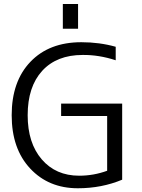

<svg xmlns="http://www.w3.org/2000/svg" viewBox="-20 -957 727 986"><path d="M293.9 -424.8H607.4V-34.2Q502 9.8 379.9 9.8Q229.5 9.8 134.8 -91.8Q40 -193.4 40 -365.2Q40 -539.1 136.2 -639.6Q232.4 -740.2 397.5 -740.2Q491.2 -740.2 574.2 -716.8V-647.5Q487.3 -675.8 404.3 -674.8Q271.5 -674.8 196.8 -593.3Q122.1 -511.7 122.1 -365.2Q122.1 -222.7 194.3 -138.7Q266.6 -54.7 386.7 -54.7Q460.9 -54.7 530.3 -80.1V-361.3H293.9ZM302.7 -809.6V-936.5H380.9V-809.6Z"/></svg>

Font: Mgen+ 1c regular
Style: Regular
Weight: 400
Designer: [Source Han Sans]
Ryoko NISHIZUKA  (kana & ideographs); Paul D. Hunt (Latin, Greek & Cyrillic); Wenlong ZHANG  (bopomofo
Version: Version 1.059.20150602